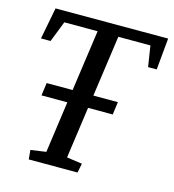

<svg xmlns="http://www.w3.org/2000/svg" viewBox="-101 -745 751 830"><g transform="rotate(15 275.0 -330.5)"><path d="M92.3 -338.9H208.5L247.1 -612.3H98.1L61.5 -519H18.6L45.9 -660.6H549.8L536.6 -519H498L483.4 -612.3H339.8L301.3 -338.9H411.1L403.3 -281.7H293L260.7 -51.3L329.6 -41.5L321.3 0H103L99.1 -41.5L168 -51.3L200.2 -281.7H84.5Z"/></g></svg>

Font: NoticiaText-Italic
Style: Italic
Weight: 400
Italic angle: -8°
Designer: JM Sole
Foundry: JM Sole
Version: Version 1.003